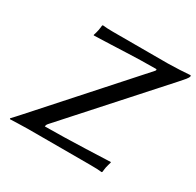

<svg xmlns="http://www.w3.org/2000/svg" viewBox="-143 -813 1000 978"><g transform="rotate(30 357.0 -324.0)"><path d="M199 -54C200 -59 200 -64 207 -72L673 -591C698 -619 712 -634 714 -645C715 -649 714 -651 709 -651C692 -649 613 -645 582 -645H258C236 -645 213 -646 198 -648L195 -645C193 -631 193 -626 191 -616C189 -606 185 -591 182 -583L183 -580C323 -584 420 -591 543 -591C548 -591 550 -586 543 -579L59 -38C51 -30 39 -15 25 -1L27 3C27 3 103 0 133 0H496C532 0 551 1 566 3L569 0C571 -14 571 -19 573 -29C575 -39 580 -54 582 -62L581 -65C581 -65 330 -54 199 -54Z"/></g></svg>

Font: Libertinus Sans
Style: Italic
Weight: 400
Italic angle: -12°
Designer: Philipp H. Poll, Khaled Hosny
Foundry: Caleb Maclennan
Version: Version 7.050;RELEASE